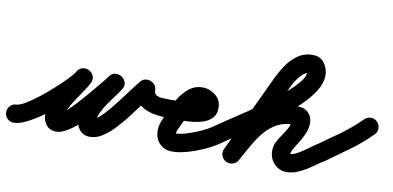

<svg xmlns="http://www.w3.org/2000/svg" viewBox="-106 -792 2156 1052"><g transform="rotate(10 971.5 -266.0)"><path d="M-41 4Q-42 -17 -27.5 -32.5Q-13 -48 7 -48Q25 -49 57 -68Q89 -87 126.5 -116.5Q164 -146 200 -178.5Q236 -211 263 -239Q290 -267 299 -283Q312 -304 331.5 -307.5Q351 -311 367 -302Q383 -294 391 -275.5Q399 -257 388 -235Q377 -213 358 -185.5Q339 -158 319.5 -128.5Q300 -99 286.5 -71.5Q273 -44 273 -22Q273 -21 273 -22Q269 -33 257 -38Q254 -39 249 -40Q244 -41 246 -41Q257 -41 280.5 -62Q304 -83 334 -115.5Q364 -148 393.5 -183Q423 -218 446.5 -246.5Q470 -275 479 -288Q494 -308 513.5 -309Q533 -310 548 -300Q564 -289 570 -270.5Q576 -252 563 -231Q550 -211 531.5 -186.5Q513 -162 495 -136Q477 -110 465 -84Q453 -58 453 -36Q453 -33 449 -37.5Q445 -42 441 -44Q439 -44 436 -44.5Q433 -45 434 -45Q448 -45 470 -65Q492 -85 518 -116Q544 -147 570 -181.5Q596 -216 618 -245.5Q640 -275 654 -291Q664 -303 679.5 -306Q695 -309 709 -303Q723 -298 732.5 -286Q742 -274 742 -258Q742 -237 758 -229.5Q774 -222 794.5 -222Q815 -222 830 -221Q830 -221 830 -221Q830 -221 830 -221Q851 -221 866 -206.5Q881 -192 880 -171Q880 -150 865.5 -135Q851 -120 830 -121Q783 -121 740 -132Q697 -143 669 -172.5Q641 -202 641 -258Q641 -274 659 -276Q677 -278 697 -270Q716 -263 728.5 -250Q741 -237 730 -225Q709 -201 683 -165Q657 -129 627.5 -91Q598 -53 566.5 -19.5Q535 14 501.5 35Q468 56 434 56Q396 56 374 28Q352 0 352 -36Q352 -82 373.5 -125Q395 -168 424.5 -208Q454 -248 477 -285Q490 -306 510 -306.5Q530 -307 546 -296Q562 -285 568.5 -266Q575 -247 560 -228Q544 -205 516 -169.5Q488 -134 453.5 -94Q419 -54 382.5 -19Q346 16 310.5 38Q275 60 246 60Q211 60 191.5 35.5Q172 11 172 -22Q172 -58 185.5 -92Q199 -126 219.5 -157.5Q240 -189 261.5 -220Q283 -251 298 -281Q309 -303 329 -306Q349 -309 366 -300Q383 -291 391 -272.5Q399 -254 387 -233Q372 -207 338.5 -170.5Q305 -134 261.5 -95.5Q218 -57 171.5 -24Q125 9 83 30.5Q41 52 11 52Q-10 53 -25.5 38.5Q-41 24 -41 4Z M780 -171Q779 -192 794 -206.5Q809 -221 830 -221Q869 -222 912 -221Q955 -220 993 -229Q996 -230 1002 -233Q1008 -236 1006 -233Q1003 -230 1001.5 -226Q1000 -222 1000 -223Q1000 -224 1000.5 -221Q1001 -218 1002 -217Q1003 -214 1000.5 -215.5Q998 -217 995 -217Q982 -217 969 -200Q956 -183 952 -173Q942 -153 932.5 -133Q923 -113 913 -92Q908 -82 901.5 -68Q895 -54 895 -42Q895 -34 891.5 -39Q888 -44 892 -44Q919 -44 957.5 -56Q996 -68 1032.5 -85Q1069 -102 1091 -118Q1108 -130 1128.5 -126.5Q1149 -123 1161 -106Q1173 -89 1169.5 -68.5Q1166 -48 1149 -36Q1119 -14 1073 7.5Q1027 29 978.5 43Q930 57 892 57Q848 57 821 29Q794 1 794 -42Q794 -67 802.5 -90.5Q811 -114 822 -136Q831 -156 841 -176Q851 -196 860 -217Q879 -255 914.5 -286.5Q950 -318 995 -318Q1036 -318 1068.5 -292Q1101 -266 1101 -223Q1101 -186 1081 -165Q1061 -144 1028.5 -134Q996 -124 959 -121.5Q922 -119 888 -120Q854 -121 830 -121Q809 -120 794.5 -135Q780 -150 780 -171Z M1079 -48Q1067 -65 1070.5 -85.5Q1074 -106 1091 -118Q1117 -136 1160 -164.5Q1203 -193 1254.5 -227.5Q1306 -262 1357 -299.5Q1408 -337 1451 -374Q1494 -411 1520 -443Q1546 -475 1546 -499Q1546 -500 1545 -503.5Q1544 -507 1545 -506Q1548 -501 1553 -499Q1555 -498 1557 -497Q1559 -497 1560 -497Q1536 -497 1514 -473.5Q1492 -450 1474 -415.5Q1456 -381 1441.5 -347Q1427 -313 1417 -291Q1417 -291 1417 -291Q1417 -291 1417 -291Q1417 -291 1417 -291Q1417 -291 1417 -291Q1378 -209 1339.5 -127Q1301 -45 1262 37Q1262 37 1262 37Q1262 37 1262 37Q1253 56 1233 63Q1213 70 1194 61Q1175 52 1168 32Q1161 12 1170 -7Q1209 -89 1248 -171Q1287 -253 1326 -335Q1326 -335 1326 -335Q1326 -335 1326 -335Q1326 -335 1326 -335Q1326 -335 1326 -335Q1344 -372 1364.5 -417.5Q1385 -463 1411.5 -504Q1438 -545 1474.5 -571.5Q1511 -598 1560 -598Q1602 -598 1624.5 -567.5Q1647 -537 1647 -499Q1647 -457 1620 -413.5Q1593 -370 1548.5 -326.5Q1504 -283 1449.5 -241.5Q1395 -200 1339 -162Q1283 -124 1233 -92Q1183 -60 1149 -36Q1132 -24 1111.5 -27.5Q1091 -31 1079 -48ZM1260 40Q1250 58 1229.5 63.5Q1209 69 1191 59Q1173 49 1167.5 28.5Q1162 8 1172 -10Q1204 -66 1236 -119Q1268 -172 1308 -214Q1348 -256 1401.5 -281Q1455 -306 1530 -306Q1565 -306 1587 -284Q1609 -262 1609 -227Q1609 -198 1597.5 -170.5Q1586 -143 1570.5 -118.5Q1555 -94 1543.5 -74.5Q1532 -55 1532 -42Q1532 -40 1533 -39.5Q1534 -39 1531 -41Q1530 -42 1529 -42Q1548 -42 1574 -57Q1600 -72 1624.5 -90.5Q1649 -109 1663 -118Q1680 -130 1700.5 -126.5Q1721 -123 1733 -106Q1745 -89 1741.5 -68.5Q1738 -48 1721 -36Q1695 -18 1663 4.5Q1631 27 1596.5 43Q1562 59 1529 59Q1487 59 1459 29Q1431 -1 1431 -42Q1431 -69 1442.5 -92Q1454 -115 1469.5 -136.5Q1485 -158 1496.5 -180Q1508 -202 1508 -227Q1508 -227 1508.5 -225Q1509 -223 1510 -220Q1515 -211 1523 -207Q1528 -205 1530 -205Q1472 -205 1431.5 -183Q1391 -161 1361.5 -125Q1332 -89 1308 -46Q1284 -3 1260 40Q1260 40 1260 40Q1260 40 1260 40Z M1651 -46Q1639 -63 1642.5 -84Q1646 -105 1663 -117Q1723 -159 1784 -203Q1845 -247 1897 -299Q1897 -299 1897 -299Q1897 -299 1897 -299Q1912 -314 1932.5 -314.5Q1953 -315 1968 -300Q1983 -285 1983.5 -264.5Q1984 -244 1969 -229Q1914 -173 1849.5 -126.5Q1785 -80 1721 -34Q1704 -22 1683.5 -25.5Q1663 -29 1651 -46Z"/></g></svg>

Font: FRB American Cursive Ultra
Style: Bold Italic
Weight: 1000
Italic angle: -25°
Version: Version 2.0;Modular Font Editor K font №1